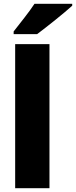

<svg xmlns="http://www.w3.org/2000/svg" viewBox="-20 -993 401 1013"><path d="M361 -963V-973H162C133 -928 85 -870 52 -827V-813H176C228 -852 321 -926 361 -963ZM241 0V-760H60V0Z"/></svg>

Font: Noto Sans Devanagari UI SemiCondensed Black
Style: Regular
Weight: 900
Width: 4
Designer: Jelle Bosma - Monotype Design Team
Foundry: Monotype Imaging Inc.
Version: Version 2.004